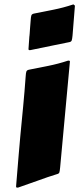

<svg xmlns="http://www.w3.org/2000/svg" viewBox="-20 -817 356 862"><path d="M71.3 -207Q77.6 -273.9 84 -339.4Q90.3 -404.8 95.2 -473.6Q96.2 -489.7 98.4 -495.8Q100.6 -502 109.4 -503.9Q150.9 -512.2 196.3 -521.2Q241.7 -530.3 284.2 -544.4Q285.6 -544.9 288.6 -544.9Q293.9 -544.9 293.9 -541L250 -65.4Q248.5 -49.3 246.6 -43.2Q244.6 -37.1 235.8 -35.2Q194.3 -22.5 151.9 -6.8Q109.4 8.8 62 24.9Q60.5 25.4 57.6 25.4Q52.2 25.4 52.2 20.5Q52.2 20 53.2 7.3Q54.2 -5.4 55.9 -25.4Q57.6 -45.4 59.6 -70.3Q61.5 -95.2 63.7 -120.1Q65.9 -145 67.9 -168Q69.8 -190.9 71.3 -207ZM107.9 -596.7Q109.4 -617.7 110.1 -628.9Q110.8 -640.1 111.3 -645.8Q111.8 -651.4 111.8 -652.8Q111.8 -654.3 112.1 -655Q112.3 -655.8 112.5 -658Q112.8 -660.2 113.3 -667.2Q113.8 -674.3 114.7 -688Q115.7 -701.7 117.7 -725.6Q118.7 -741.7 120.8 -747.8Q123 -753.9 131.8 -755.9Q173.3 -764.2 218.8 -773.2Q264.2 -782.2 306.6 -796.4Q308.1 -796.9 311 -796.9Q312.5 -793.9 314.9 -793L316.4 -792L305.7 -658.2Q304.2 -642.1 302 -635.7Q299.8 -629.4 291.5 -627.9Q250 -620.1 207.5 -610.8Q165 -601.6 117.7 -592.3Q116.2 -591.8 113.3 -591.8Q107.9 -591.8 107.9 -596.7Z"/></svg>

Font: Carter One
Style: Regular
Weight: 400
Designer: vernon adams
Foundry: vernon adams
Version: Version 1.000